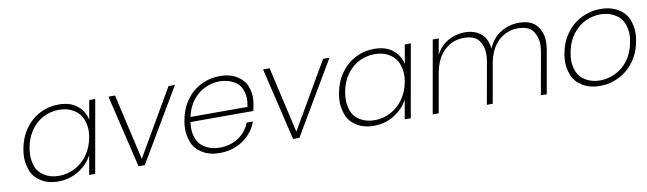

<svg xmlns="http://www.w3.org/2000/svg" viewBox="-36 -980 4764 1414"><g transform="rotate(-10 2345.5 -273.0)"><path d="M102 -272Q117 -356 161.5 -419Q206 -482 271.5 -516Q337 -550 413 -550Q499 -550 551.5 -508Q604 -466 617 -401L642 -543H687L591 0H546L571 -143Q536 -77 468 -34.5Q400 8 315 8Q239 8 185.5 -26.5Q132 -61 114 -112Q96 -163 96 -208Q96 -238 102 -272ZM594 -272Q599 -300 599 -325Q599 -364 583 -408Q567 -452 521 -481.5Q475 -511 412 -511Q346 -511 291 -482.5Q236 -454 198.5 -400Q161 -346 148 -272Q143 -241 143 -214Q143 -176 157.5 -133Q172 -90 217.5 -61Q263 -32 328 -32Q391 -32 447.5 -61.5Q504 -91 542.5 -145.5Q581 -200 594 -272Z M948 -49 1235 -543H1283L962 0H915L786 -543H835Z M1829 -308Q1823 -272 1818 -254H1349Q1345 -229 1345 -207Q1345 -164 1362.5 -122.5Q1380 -81 1425 -56Q1470 -31 1528 -31Q1608 -31 1668.5 -70.5Q1729 -110 1755 -178H1802Q1772 -95 1697 -43.5Q1622 8 1521 8Q1445 8 1391 -26Q1337 -60 1318.5 -111Q1300 -162 1300 -208Q1300 -238 1306 -272Q1321 -357 1365.5 -420Q1410 -483 1476 -516.5Q1542 -550 1619 -550Q1697 -550 1748.5 -516.5Q1800 -483 1816.5 -437.5Q1833 -392 1833 -354Q1833 -332 1829 -308ZM1781 -291Q1788 -323 1788 -351Q1788 -386 1773 -424.5Q1758 -463 1713 -487.5Q1668 -512 1611 -512Q1554 -512 1501.5 -487.5Q1449 -463 1409.5 -413Q1370 -363 1355 -291Z M2104 -49 2391 -543H2439L2118 0H2071L1942 -543H1991Z M2462 -272Q2477 -356 2521.5 -419Q2566 -482 2631.5 -516Q2697 -550 2773 -550Q2859 -550 2911.5 -508Q2964 -466 2977 -401L3002 -543H3047L2951 0H2906L2931 -143Q2896 -77 2828 -34.5Q2760 8 2675 8Q2599 8 2545.5 -26.5Q2492 -61 2474 -112Q2456 -163 2456 -208Q2456 -238 2462 -272ZM2954 -272Q2959 -300 2959 -325Q2959 -364 2943 -408Q2927 -452 2881 -481.5Q2835 -511 2772 -511Q2706 -511 2651 -482.5Q2596 -454 2558.5 -400Q2521 -346 2508 -272Q2503 -241 2503 -214Q2503 -176 2517.5 -133Q2532 -90 2577.5 -61Q2623 -32 2688 -32Q2751 -32 2807.5 -61.5Q2864 -91 2902.5 -145.5Q2941 -200 2954 -272Z M3855 -554Q3948 -554 3989 -503.5Q4030 -453 4030 -383Q4030 -353 4024 -318L3968 0H3924L3980 -315Q3985 -345 3985 -371Q3985 -428 3953.5 -471.5Q3922 -515 3841 -515Q3757 -515 3695.5 -457Q3634 -399 3615 -289L3564 0H3520L3576 -315Q3581 -345 3581 -371Q3581 -428 3549.5 -471.5Q3518 -515 3437 -515Q3353 -515 3291.5 -457Q3230 -399 3211 -289L3160 0H3115L3211 -543H3256L3235 -425Q3269 -489 3326.5 -521.5Q3384 -554 3451 -554Q3525 -554 3571.5 -515.5Q3618 -477 3625 -402Q3657 -477 3719 -515.5Q3781 -554 3855 -554Z M4366 8Q4290 8 4235 -26Q4180 -60 4161 -111Q4142 -162 4142 -209Q4142 -239 4148 -272Q4163 -356 4209 -419.5Q4255 -483 4322.5 -516.5Q4390 -550 4466 -550Q4542 -550 4597 -516.5Q4652 -483 4671 -432.5Q4690 -382 4690 -335Q4690 -305 4684 -272Q4669 -187 4623 -123.5Q4577 -60 4509.5 -26Q4442 8 4366 8ZM4373 -32Q4432 -32 4488 -58.5Q4544 -85 4584.5 -139Q4625 -193 4639 -272Q4645 -303 4645 -330Q4645 -371 4627.5 -414.5Q4610 -458 4563.5 -484.5Q4517 -511 4458 -511Q4399 -511 4344 -484.5Q4289 -458 4248.5 -404Q4208 -350 4194 -272Q4188 -240 4188 -213Q4188 -171 4205 -128Q4222 -85 4268 -58.5Q4314 -32 4373 -32Z"/></g></svg>

Font: Fz Poppins ExtLt
Style: Italic
Weight: 200
Italic angle: -10°
Designer: Ninad Kale (Devanagari), Jonny Pinhorn (Latin)
Foundry: Indian Type Foundry
Version: Vit hóa bi Vntype.Com & FontZin.Com